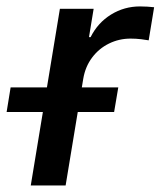

<svg xmlns="http://www.w3.org/2000/svg" viewBox="-69 -566 490 586"><path d="M24.9 0 113.8 -539.1H216.8L202.6 -452.6H207.5Q229.5 -496.6 269.8 -521.5Q310.1 -546.4 358.4 -546.4Q368.7 -546.4 381.1 -545.7Q393.6 -544.9 401.4 -543.9L384.8 -442.9Q377.4 -444.3 361.8 -446.3Q346.2 -448.2 329.6 -448.2Q294.4 -448.2 263.7 -433.1Q232.9 -418 212.2 -390.4Q191.4 -362.8 185.1 -325.7L131.3 0ZM-48.8 -224.1 -36.6 -299.3H292L279.3 -224.1Z"/></svg>

Font: Inter 18pt Medium
Style: Italic
Weight: 500
Italic angle: -9.3988°
Designer: Rasmus Andersson
Foundry: rsms
Version: Version 4.001;git-66647c0bb